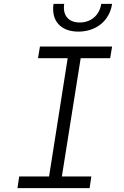

<svg xmlns="http://www.w3.org/2000/svg" viewBox="-20 -970 640 990"><path d="M384 -807C476 -807 545 -863 558 -950H502C493 -891 449 -854 391 -854C333 -854 302 -891 311 -950H256C243 -863 293 -807 384 -807ZM70 0H442L451 -60H299L396 -670H548L558 -730H186L176 -670H329L233 -60H79Z"/></svg>

Font: JetBrains Mono ExtraLight
Style: Italic
Weight: 240
Italic angle: -9°
Monospace: yes
Designer: Philipp Nurullin, Konstantin Bulenkov
Foundry: JetBrains
Version: Version 2.305